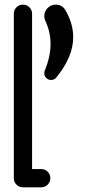

<svg xmlns="http://www.w3.org/2000/svg" viewBox="-20 -801 372 821"><path d="M39.1 -742.2Q39.1 -758.3 50.5 -769.8Q62 -781.2 78.1 -781.2Q94.2 -781.2 105.7 -769.8Q117.2 -758.3 117.2 -742.2V-78.1H156.2Q172.4 -78.1 183.8 -66.7Q195.3 -55.2 195.3 -39.1Q195.3 -22.9 183.8 -11.5Q172.4 0 156.2 0H78.1Q62 0 50.5 -11.5Q39.1 -22.9 39.1 -39.1ZM169.4 -732.4Q169.4 -752.4 183.8 -766.8Q198.2 -781.2 218.3 -781.2Q248.5 -781.2 262.2 -752.9Q293 -698.2 293 -642.1Q293 -556.6 218.8 -467.3Q210.4 -459 198.2 -459Q186.5 -459 178 -467.5Q169.4 -476.1 169.4 -487.8Q169.4 -494.6 171.9 -500.5Q219.7 -616.2 173.3 -712.9Q169.4 -721.7 169.4 -732.4Z"/></svg>

Font: Comfortaa
Style: Regular
Weight: 400
Designer: Johan Aakerlund - aajohan
Foundry: Johan Aakerlund
Version: Version 2.004 2013